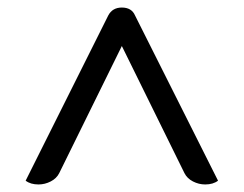

<svg xmlns="http://www.w3.org/2000/svg" viewBox="-20 -734 647 509"><path d="M267 -693Q278 -714 303 -714Q329 -714 338 -693L558 -255Q545 -245 524 -245Q507 -245 491.5 -253Q476 -261 469 -275L303 -612L137 -275Q130 -261 114.5 -253Q99 -245 82 -245Q61 -245 48 -255Z"/></svg>

Font: K2D Light
Style: Regular
Weight: 300
Designer: Katatrad Aksorn Co.,Ltd.
Foundry: Cadson Demak Co.,Ltd.
Version: Version 1.000; ttfautohint (v1.6)